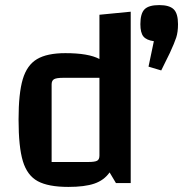

<svg xmlns="http://www.w3.org/2000/svg" viewBox="-20 -720 720 755"><path d="M494 -674V0H436L411 -42Q389 -11 351 2Q313 15 249 15Q170 15 128.5 -7.5Q87 -30 70 -86Q53 -142 53 -250Q53 -353 69.5 -408.5Q86 -464 125.5 -487.5Q165 -511 237 -511Q328 -511 371 -488V-662ZM371 -108V-414H228Q202 -414 192.5 -408.5Q183 -403 183 -388V-83H327Q353 -83 362 -88Q371 -93 371 -108ZM564 -458 585 -558Q556 -562 544 -576.5Q532 -591 532 -625Q532 -667 548.5 -683.5Q565 -700 606 -700Q646 -700 663 -683.5Q680 -667 680 -625Q680 -594 673 -572.5Q666 -551 648 -512L614 -443Z"/></svg>

Font: Changa Medium
Style: Regular
Weight: 500
Designer: Eduardo Rodriguez Tunni
Foundry: Eduardo Rodriguez Tunni
Version: Version 2.002; ttfautohint (v1.5) -l 8 -r 50 -G 150 -x 14 -H